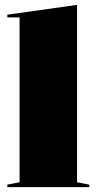

<svg xmlns="http://www.w3.org/2000/svg" viewBox="-20 -765 395 785"><path d="M295 -20 345 -10V0H10V-10L60 -20V-694H10V-705L295 -745Z"/></svg>

Font: Kalnia Thin
Style: Bold
Weight: 700
Version: Version 1.105